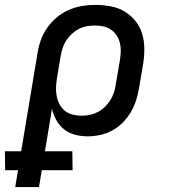

<svg xmlns="http://www.w3.org/2000/svg" viewBox="-69 -548 689 783"><path d="M-7 215 84 -331Q88 -358 97.5 -384.5Q107 -411 123.5 -434.5Q140 -458 162.5 -477Q185 -496 211.5 -507.5Q238 -519 265 -523.5Q292 -528 319 -528Q351 -528 381.5 -522.5Q412 -517 437.5 -502Q463 -487 482 -464Q501 -441 510 -412.5Q519 -384 519.5 -352.5Q520 -321 515 -289L498 -189Q494 -164 486 -139Q478 -114 464.5 -91Q451 -68 432 -48.5Q413 -29 389 -16Q365 -3 339 2.5Q313 8 288 8Q262 8 237 1.5Q212 -5 193 -20Q174 -35 161.5 -57Q149 -79 143 -104L90 215ZM264 -76Q280 -76 297 -79.5Q314 -83 329.5 -91Q345 -99 358 -111.5Q371 -124 380.5 -139Q390 -154 395.5 -170Q401 -186 403 -203L420 -303Q423 -321 423.5 -338.5Q424 -356 420 -372.5Q416 -389 407 -403Q398 -417 384.5 -426.5Q371 -436 354 -440Q337 -444 319 -444H318Q302 -444 285 -441Q268 -438 252.5 -430Q237 -422 223.5 -409.5Q210 -397 200.5 -382Q191 -367 186 -350.5Q181 -334 178 -317L163 -228Q160 -209 159.5 -190.5Q159 -172 162.5 -154.5Q166 -137 174.5 -121.5Q183 -106 196.5 -95.5Q210 -85 227.5 -80.5Q245 -76 264 -76ZM-48 146 -49 69H226L227 146Z"/></svg>

Font: Iosevka Custom Medium Oblique
Style: Regular
Weight: 500
Italic angle: -9°
Designer: Belleve Invis
Foundry: Belleve Invis
Version: Version 27.0.1